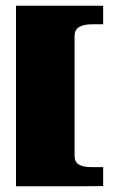

<svg xmlns="http://www.w3.org/2000/svg" viewBox="-20 -554 424 672"><path d="M241 -9Q241 13 256 22Q271 31 303 31H341V97Q340 97 317 97.5Q294 98 260 98Q226 98 188 98Q150 98 115.5 98Q81 98 59 98Q37 98 36 98V-534H341V-469H303Q271 -469 256 -459Q241 -449 241 -428Z"/></svg>

Font: Genos ExtraBold
Style: Regular
Weight: 800
Designer: Robert E. Leuschke
Foundry: Robert E. Leuschke
Version: Version 1.010